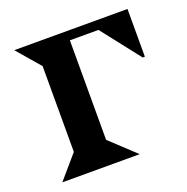

<svg xmlns="http://www.w3.org/2000/svg" viewBox="-96 -580 651 669"><g transform="rotate(-20 230.0 -245.0)"><path d="M437 -313 325 -456H219V-87L312 0H25L99 -86V-404L25 -490H445V-313Z"/></g></svg>

Font: Bluu Next Cyrillic
Style: Bold
Weight: 700
Designer: Igor Stepanchenko
Foundry: Igor Stepanchenko
Version: Version 1.000